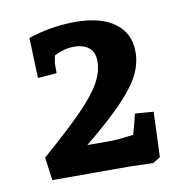

<svg xmlns="http://www.w3.org/2000/svg" viewBox="-57 -813 526 540"><g transform="rotate(-10 205.5 -542.5)"><path d="M268 -330H51L42 -396Q118 -462 159 -504Q200 -546 217 -577Q234 -608 234 -637Q234 -663 218.5 -676Q203 -689 176 -689Q148 -689 119 -674L115 -652V-624L61 -620L57 -735Q123 -757 191 -757Q264 -757 304 -727.5Q344 -698 344 -645Q344 -612 328.5 -580.5Q313 -549 274.5 -508.5Q236 -468 165 -410H239Q249 -410 297 -416L307 -452L312 -474L365 -470L360 -341L339 -328Z"/></g></svg>

Font: Andada Pro ExtraBold
Style: Regular
Weight: 800
Designer: Carolina Giovagnoli
Foundry: Huerta Tipografica
Version: Version 3.005; ttfautohint (v1.8.4)